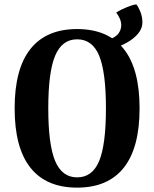

<svg xmlns="http://www.w3.org/2000/svg" viewBox="-20 -845 706 879"><path d="M333 14Q192 14 119.5 -77Q47 -168 47 -349Q47 -530 119.5 -621Q192 -712 333 -712Q474 -712 546.5 -621Q619 -530 619 -349Q619 -168 546.5 -77Q474 14 333 14ZM333 -33Q403 -33 434 -108Q465 -183 465 -349Q465 -515 434 -590Q403 -665 333 -665Q264 -665 232.5 -590Q201 -515 201 -349Q201 -183 232.5 -108Q264 -33 333 -33ZM494 -620 477 -663Q511 -675 523 -692.5Q535 -710 535 -729Q535 -746 527.5 -762Q520 -778 512 -787Q521 -794 538 -802Q555 -810 573.5 -817Q592 -824 604 -825Q613 -815 622.5 -791.5Q632 -768 632 -742Q632 -715 612.5 -691.5Q593 -668 562 -650.5Q531 -633 494 -620Z"/></svg>

Font: Arima Thin
Style: Regular
Weight: 100
Designer: Joana Correia and Natanael Gama
Foundry: NDISCOVER
Version: Version 1.101;gftools[0.9.23]